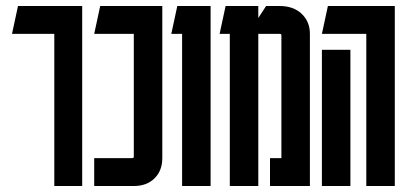

<svg xmlns="http://www.w3.org/2000/svg" viewBox="-20 -620 1356 640"><path d="M254 -600V0H161V-507H20L40 -600Z M294 0V-93H421Q426 -93 426 -98V-507H294L314 -600H521V-93Q521 -51 495 -25.5Q469 0 427 0Z M682 -600V0H587V-507H551L571 -600Z M746 0V-507H712L732 -600H841V-560L867 -600H912Q958 -600 985.5 -574Q1013 -548 1013 -507V0H880V-93H918V-502Q918 -507 913 -507H841V0Z M1201 0V-507H1053L1073 -600H1296V0ZM1053 0V-454H1148V0Z"/></svg>

Font: Karantina
Style: Regular
Weight: 400
Designer: Rony Koch
Foundry: Rony Koch
Version: Version 1.000; ttfautohint (v1.8.3)